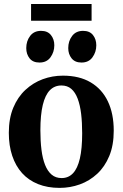

<svg xmlns="http://www.w3.org/2000/svg" viewBox="-20 -926 612 958"><path d="M24 -263Q24 -335 46.2 -388.5Q68.5 -442 106.8 -477.5Q145 -513 193.2 -530.8Q241.5 -548.5 294 -548.5Q376 -548.5 432.5 -515Q489 -481.5 518.2 -420.2Q547.5 -359 547.5 -274Q547.5 -201 525.2 -147.5Q503 -94 465 -58.8Q427 -23.5 378.5 -6Q330 11.5 277.5 11.5Q217 11.5 169.8 -7.5Q122.5 -26.5 90.2 -62.2Q58 -98 41 -148.8Q24 -199.5 24 -263ZM287.5 -37.5Q321.5 -37.5 344.2 -61.5Q367 -85.5 378.5 -135Q390 -184.5 390 -261Q390 -314.5 384.8 -358.2Q379.5 -402 367.5 -433.8Q355.5 -465.5 335.8 -482.5Q316 -499.5 286.5 -499.5Q252 -499.5 228.8 -475.8Q205.5 -452 193.5 -402.5Q181.5 -353 181.5 -275.5Q181.5 -222 187 -178.2Q192.5 -134.5 205 -103Q217.5 -71.5 237.8 -54.5Q258 -37.5 287.5 -37.5ZM176.5 -614Q144 -614 127.5 -635Q111 -656 111 -686Q111 -721 130.2 -746.5Q149.5 -772 184.5 -772H185.5Q217.5 -772 234.2 -751Q251 -730 251 -700Q251 -666.5 232 -640.2Q213 -614 177.5 -614ZM386 -614Q354 -614 337.2 -635Q320.5 -656 320.5 -686Q320.5 -721 339.8 -746.5Q359 -772 394 -772H395Q427.5 -772 444 -751Q460.5 -730 460.5 -700Q460.5 -666.5 441.5 -640.2Q422.5 -614 387 -614ZM437 -906V-822.5H135V-906Z"/></svg>

Font: Merriweather 72pt
Style: Bold
Weight: 700
Version: Version 2.100